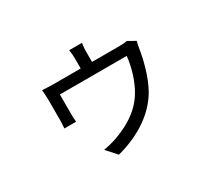

<svg xmlns="http://www.w3.org/2000/svg" viewBox="-134 -852 1268 1157"><g transform="rotate(-30 500.0 -273.5)"><path d="M778 -496C768 -493 752 -491 722 -491H534V-562C534 -577 535 -597 539 -621H450C454 -597 455 -577 455 -562V-491H272C244 -491 211 -492 188 -494C190 -476 192 -442 192 -424V-279C192 -263 190 -241 189 -227H271C269 -239 268 -261 268 -275V-418H733C726 -346 700 -255 658 -189C601 -99 515 -52 427 -20C405 -12 362 0 332 4L395 74C565 30 682 -61 740 -165C784 -242 811 -355 820 -415C822 -431 827 -454 831 -466Z"/></g></svg>

Font: Source Han Sans CN Regular
Style: Regular
Weight: 400
Designer: Ryoko NISHIZUKA (kana & ideographs); Paul D. Hunt (Latin, Greek & Cyrillic); Wenlong ZHANG (bopomofo); Sandoll Communica
Foundry: Adobe Systems Incorporated
Version: Version 1.004;PS 1.004;hotconv 1.0.82;makeotf.lib2.5.63406